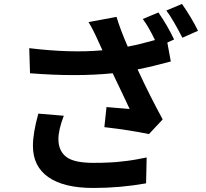

<svg xmlns="http://www.w3.org/2000/svg" viewBox="-20 -892 1040 971"><path d="M173.8 -317.4 302.7 -306.6Q275.4 -235.4 275.4 -188.5Q275.4 -129.9 314.5 -99.1Q353.5 -68.4 452.1 -68.4Q474.6 -68.4 494.6 -68.8Q514.6 -69.3 534.2 -70.3Q553.7 -71.3 566.9 -72.3Q580.1 -73.2 598.1 -75.7Q616.2 -78.1 624 -78.6Q631.8 -79.1 650.9 -82.5Q669.9 -85.9 673.8 -86.4Q677.7 -86.9 698.7 -91.3Q719.7 -95.7 721.7 -95.7L718.8 35.2Q587.9 58.6 452.1 58.6Q302.7 58.6 224.6 3.9Q146.5 -50.8 146.5 -154.3Q146.5 -218.8 173.8 -317.4ZM702.1 -795.9 781.2 -829.1Q828.1 -760.7 860.4 -692.4L826.2 -676.8L843.8 -581.1Q751 -555.7 675.8 -541Q736.3 -410.2 802.7 -288.1L733.4 -213.9Q634.8 -234.4 507.8 -249L518.6 -350.6Q623 -341.8 635.7 -340.8Q628.9 -356.4 597.7 -421.4Q566.4 -486.3 549.8 -521.5Q367.2 -502.9 131.8 -521.5L127.9 -648.4Q335.9 -623 498 -637.7L476.6 -684.6Q449.2 -746.1 427.7 -780.3L569.3 -806.6Q588.9 -741.2 626 -656.2Q688.5 -668 763.7 -689.5Q731.4 -756.8 702.1 -795.9ZM821.3 -838.9 900.4 -872.1Q948.2 -803.7 981.4 -736.3L902.3 -701.2Q855.5 -793 821.3 -838.9Z"/></svg>

Font: Gen Shin Gothic Monospace Bold
Style: Bold
Weight: 700
Designer: [Source Han Sans]
Ryoko NISHIZUKA  (kana & ideographs); Paul D. Hunt (Latin, Greek & Cyrillic); Wenlong ZHANG  (bopomofo
Version: Version 1.002.20150607